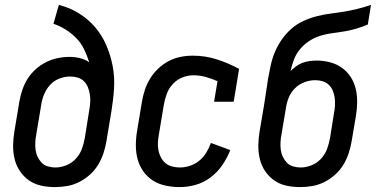

<svg xmlns="http://www.w3.org/2000/svg" viewBox="-20 -755 1540 783"><path d="M204 8Q175 8 147.5 2Q120 -4 98 -19.5Q76 -35 61 -57.5Q46 -80 39.5 -107Q33 -134 33.5 -163Q34 -192 39 -221L59 -341Q63 -364 71 -388Q79 -412 92.5 -433.5Q106 -455 125.5 -472.5Q145 -490 168 -501.5Q191 -513 215 -518Q239 -523 263 -523Q285 -523 306 -518Q327 -513 344 -501Q335 -529 323 -554Q311 -579 291.5 -599Q272 -619 248.5 -634Q225 -649 198 -658L220 -735Q264 -724 302 -700.5Q340 -677 368 -644Q396 -611 413.5 -570.5Q431 -530 439.5 -485.5Q448 -441 445 -394Q442 -347 434 -299L414 -179Q410 -155 402 -130.5Q394 -106 380.5 -83.5Q367 -61 347 -43Q327 -25 303.5 -13Q280 -1 254.5 3.5Q229 8 204 8ZM206 -72Q228 -72 250.5 -81Q273 -90 289.5 -108Q306 -126 314 -148Q322 -170 326 -193L344 -306Q347 -322 348 -338Q349 -354 346.5 -369.5Q344 -385 338.5 -399Q333 -413 322.5 -423.5Q312 -434 297 -438.5Q282 -443 266 -443Q244 -443 222 -434.5Q200 -426 184.5 -409Q169 -392 160 -370.5Q151 -349 148 -327L128 -207Q125 -192 124 -176Q123 -160 125 -144.5Q127 -129 133.5 -115.5Q140 -102 150 -91.5Q160 -81 175 -76.5Q190 -72 206 -72Z M713 8Q684 8 655.5 2Q627 -4 604 -18.5Q581 -33 565 -55.5Q549 -78 541.5 -105Q534 -132 534 -161.5Q534 -191 539 -221L559 -341Q563 -365 571 -389Q579 -413 592.5 -435Q606 -457 625.5 -475.5Q645 -494 668 -506Q691 -518 716 -523Q741 -528 766 -528Q818 -528 865.5 -512.5Q913 -497 955 -474L933 -340H853L867 -424Q844 -434 819.5 -441Q795 -448 768 -448Q746 -448 723.5 -439Q701 -430 684.5 -412Q668 -394 660 -372Q652 -350 648 -327L628 -207Q625 -191 624 -174.5Q623 -158 626 -142.5Q629 -127 636 -113.5Q643 -100 654.5 -90Q666 -80 682 -76Q698 -72 714 -72Q734 -72 755 -79Q776 -86 793 -100Q810 -114 821.5 -133Q833 -152 840 -172L919 -143Q907 -112 887.5 -83Q868 -54 840 -32.5Q812 -11 779 -1.5Q746 8 713 8Z M1204 8Q1175 8 1147.5 2Q1120 -4 1098 -19.5Q1076 -35 1061 -57.5Q1046 -80 1039.5 -107Q1033 -134 1033.5 -163Q1034 -192 1039 -221L1056 -321Q1059 -340 1062 -360Q1065 -380 1068 -399L1073 -433Q1078 -461 1084 -488.5Q1090 -516 1101 -542.5Q1112 -569 1129 -593.5Q1146 -618 1168 -637.5Q1190 -657 1217.5 -669.5Q1245 -682 1272.5 -689Q1300 -696 1327.5 -699.5Q1355 -703 1383 -707.5Q1411 -712 1438.5 -719Q1466 -726 1493 -735L1480 -655Q1456 -645 1432.5 -638Q1409 -631 1385 -627Q1361 -623 1337 -620Q1313 -617 1289 -610Q1265 -603 1243 -589Q1221 -575 1204.5 -555.5Q1188 -536 1179 -512.5Q1170 -489 1165 -465Q1176 -476 1188 -485Q1200 -494 1214 -499Q1228 -504 1242.5 -506Q1257 -508 1271 -508Q1299 -508 1326 -501Q1353 -494 1374.5 -478.5Q1396 -463 1410.5 -440.5Q1425 -418 1431 -391.5Q1437 -365 1436.5 -336.5Q1436 -308 1431 -279L1414 -179Q1410 -155 1402 -130.5Q1394 -106 1380.5 -83.5Q1367 -61 1347 -43Q1327 -25 1303.5 -13Q1280 -1 1254.5 3.5Q1229 8 1204 8ZM1206 -72Q1228 -72 1250.5 -81Q1273 -90 1289.5 -108Q1306 -126 1314 -148Q1322 -170 1326 -193L1342 -293Q1345 -308 1346 -324Q1347 -340 1345 -355.5Q1343 -371 1337.5 -384.5Q1332 -398 1321.5 -408.5Q1311 -419 1296.5 -423.5Q1282 -428 1266 -428Q1244 -428 1222 -420Q1200 -412 1183 -395Q1166 -378 1157.5 -357Q1149 -336 1146 -314L1128 -207Q1125 -192 1124 -176Q1123 -160 1125 -144.5Q1127 -129 1133.5 -115.5Q1140 -102 1150 -91.5Q1160 -81 1175 -76.5Q1190 -72 1206 -72Z"/></svg>

Font: Iosevka Curly Slab Medium
Style: Italic
Weight: 500
Italic angle: -9°
Monospace: yes
Designer: Belleve Invis
Foundry: Belleve Invis
Version: Version 22.1.2; ttfautohint (v1.8.4)